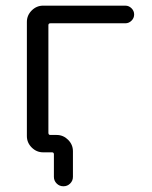

<svg xmlns="http://www.w3.org/2000/svg" viewBox="-20 -562 540 680"><path d="M151.4 -91.8Q151.4 -84 158.2 -84H180.7Q204.1 -84 221.2 -66.9Q238.3 -49.8 238.3 -26.4V64.5Q238.3 78.1 228.5 87.9Q218.8 97.7 204.6 97.7Q190.4 97.7 180.7 87.9Q170.9 78.1 170.9 64.5V-15.6Q170.9 -22.5 164.1 -22.5H151.4H132.8Q109.4 -22.5 92.3 -39.6Q75.2 -56.6 75.2 -80.1V-484.4Q75.2 -507.8 92.3 -524.9Q109.4 -542 132.8 -542H423.8Q436.5 -542 445.8 -532.7Q455.1 -523.4 455.1 -510.7Q455.1 -498 445.8 -488.8Q436.5 -479.5 423.8 -479.5H158.2Q151.4 -479.5 151.4 -472.7Z"/></svg>

Font: Gen Jyuu Gothic P Normal
Style: Regular
Weight: 300
Designer: [Source Han Sans]
Ryoko NISHIZUKA  (kana & ideographs); Paul D. Hunt (Latin, Greek & Cyrillic); Wenlong ZHANG  (bopomofo
Version: Version 1.002.20150607